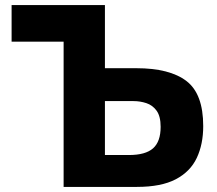

<svg xmlns="http://www.w3.org/2000/svg" viewBox="-20 -733 850 753"><path d="M517 0H229.5V-569.5H25.5V-713H391.5V-465.5H515Q645.5 -465.5 711.2 -415.2Q777 -365 777 -238.5Q777 -167.5 751.8 -113.8Q726.5 -60 669.5 -30Q612.5 0 517 0ZM391.5 -125H485.5Q550.5 -125 580.2 -151.2Q610 -177.5 610 -235.5Q610 -277 594.2 -298.8Q578.5 -320.5 554 -328.5Q529.5 -336.5 504 -336.5H391.5Z"/></svg>

Font: Heraclito
Style: Bold
Weight: 700
Designer: Kostas Bartsokas (font) & Cristiano Sobral (main changes)
Foundry: Kostas Bartsokas (font) & Cristiano Sobral (main changes)
Version: Version 1.00;July 8, 2020;FontCreator 13.0.0.2655 64-bit